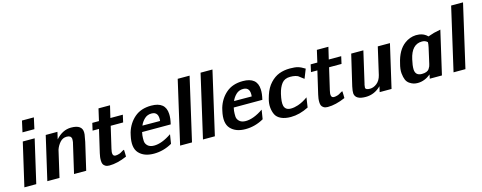

<svg xmlns="http://www.w3.org/2000/svg" viewBox="-29 -1353 5096 2028"><g transform="rotate(-15 2519.0 -338.5)"><path d="M57 0 166 -472H296L187 0ZM188 -566 215 -688H345L318 -566Z M308 0 418 -476H546L528 -398Q602 -482 696 -482Q817 -482 817 -396Q818 -378 810.5 -344.5Q803 -311 802 -297L733 0H600L674 -320Q674 -322 675 -324Q676 -326 676 -328Q679 -352 678 -367Q672 -401 626 -401Q582 -401 552 -366.5Q522 -332 508 -290L441 0Z M908 -392 926 -472H999L1029 -603H1155L1124 -472H1260L1242 -392H1106L1051 -156Q1041 -118 1046.5 -96.5Q1052 -75 1076 -75Q1095 -75 1119 -83Q1131 -87 1149.5 -99Q1168 -111 1176 -111Q1177 -99 1177.5 -73.5Q1178 -48 1178 -36Q1072 10 985 10Q958 10 941 -0.5Q924 -11 917.5 -25.5Q911 -40 910.5 -62.5Q910 -85 912.5 -102.5Q915 -120 920 -143L978 -392Z M1284 -240Q1289 -262 1291 -270Q1320 -366 1390.5 -426.5Q1461 -487 1573 -487Q1729 -487 1735 -354Q1738 -308 1722 -242H1409Q1409 -240 1406.5 -227Q1404 -214 1403 -207Q1400 -176 1401.5 -146Q1403 -116 1427 -93.5Q1451 -71 1496 -71Q1581 -71 1688 -144L1672 -43Q1577 11 1472 11Q1365 11 1309.5 -49.5Q1254 -110 1284 -240ZM1430 -307 1623 -306Q1634 -406 1555 -406Q1509 -406 1477.5 -376Q1446 -346 1430 -307Z M1760 0 1918 -688H2048L1890 0Z M2010 0 2168 -688H2298L2140 0Z M2286 -240Q2291 -262 2293 -270Q2322 -366 2392.5 -426.5Q2463 -487 2575 -487Q2731 -487 2737 -354Q2740 -308 2724 -242H2411Q2411 -240 2408.5 -227Q2406 -214 2405 -207Q2402 -176 2403.5 -146Q2405 -116 2429 -93.5Q2453 -71 2498 -71Q2583 -71 2690 -144L2674 -43Q2579 11 2474 11Q2367 11 2311.5 -49.5Q2256 -110 2286 -240ZM2432 -307 2625 -306Q2636 -406 2557 -406Q2511 -406 2479.5 -376Q2448 -346 2432 -307Z M2793 -237Q2796 -250 2804 -274Q2828 -349 2873.5 -398Q2919 -447 2972.5 -467Q3026 -487 3090 -487Q3145 -487 3177 -478Q3209 -469 3252 -442L3212 -341Q3199 -349 3182 -363.5Q3165 -378 3155.5 -384Q3146 -390 3124 -395.5Q3102 -401 3070 -401Q3009 -401 2977.5 -360.5Q2946 -320 2930 -252Q2910 -165 2920 -125Q2933 -75 2993 -75Q3030 -75 3072 -89Q3126 -107 3181 -147L3165 -40Q3065 11 2970 11Q2906 11 2863.5 -9Q2821 -29 2804 -63.5Q2787 -98 2783 -143Q2779 -188 2793 -237Z M3296 -392 3314 -472H3387L3417 -603H3543L3512 -472H3648L3630 -392H3494L3439 -156Q3429 -118 3434.5 -96.5Q3440 -75 3464 -75Q3483 -75 3507 -83Q3519 -87 3537.5 -99Q3556 -111 3564 -111Q3565 -99 3565.5 -73.5Q3566 -48 3566 -36Q3460 10 3373 10Q3346 10 3329 -0.5Q3312 -11 3305.5 -25.5Q3299 -40 3298.5 -62.5Q3298 -85 3300.5 -102.5Q3303 -120 3308 -143L3366 -392Z M3678 -134 3757 -471H3890L3810 -124L3808 -118Q3804 -89 3804 -86Q3805 -61 3853 -61Q3893 -61 3929.5 -90Q3966 -119 3980 -176L4048 -472H4181L4072 0H3942L3956 -61Q3884 11 3788 11Q3676 11 3669 -59Q3667 -83 3678 -134Z M4229 -238Q4260 -376 4342 -437Q4397 -479 4466 -482Q4491 -482 4503 -480Q4556 -473 4593 -435L4657 -456L4732 -472L4623 0H4490L4495 -23V-26L4500 -44Q4432 11 4357 11Q4334 11 4313.5 5.5Q4293 0 4269 -16Q4245 -32 4233 -59.5Q4221 -87 4216.5 -131.5Q4212 -176 4229 -238ZM4364 -246Q4349 -183 4350 -139Q4353 -70 4423 -70Q4453 -70 4473.5 -78Q4494 -86 4504.5 -102.5Q4515 -119 4518 -127Q4521 -135 4525 -151Q4538 -208 4564 -324Q4571 -356 4571 -378Q4548 -401 4511 -401Q4398 -401 4364 -246Z M4750 0 4908 -688H5038L4880 0Z"/></g></svg>

Font: Coval
Style: ExtraBold Italic
Weight: 800
Foundry: Context Ltd
Version: Version 001.000